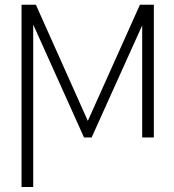

<svg xmlns="http://www.w3.org/2000/svg" viewBox="-20 -565 716 789"><path d="M340.9 -68.2 127.5 -545.5H68.5V203.5H116.5V-464.1L325.3 0H356.5L564.3 -460.6V0H612.2V-545.5H555Z"/></svg>

Font: Karasuma Gothic
Style: Thin
Weight: 200
Designer: Rasmus Andersson / Ryoko Ishizuka
Foundry: rsms
Version: Version 1.00